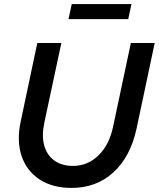

<svg xmlns="http://www.w3.org/2000/svg" viewBox="-20 -911 779 942"><path d="M331 11Q237 11 173.5 -31Q110 -73 85.5 -147Q61 -221 82 -317L163 -700H281L197 -307Q184 -244 197 -197Q210 -150 246.5 -123.5Q283 -97 338 -97Q410 -97 463 -148.5Q516 -200 535 -290L622 -700H739L650 -280Q620 -142 536.5 -65.5Q453 11 331 11ZM316 -817 332 -891H625L609 -817Z"/></svg>

Font: Red Hat Text Medium
Style: Italic
Weight: 500
Italic angle: -12°
Designer: Pentagram, MCKL
Foundry: Pentagram, MCKL
Version: Version 1.023; ttfautohint (v1.8.3)